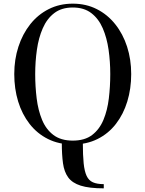

<svg xmlns="http://www.w3.org/2000/svg" viewBox="-20 -780 795 1050"><path d="M547.5 250Q467.5 250 421.2 235.2Q375 220.5 353 190.2Q331 160 324.5 113Q318 66 318 1Q347.5 3.5 375.8 3.5Q404 3.5 433 1Q433 69 437.5 113Q442 157 453.8 182Q465.5 207 488.2 217Q511 227 547.5 227ZM378 10Q302 10 242.5 -19.8Q183 -49.5 141.8 -102.5Q100.5 -155.5 79.2 -225.2Q58 -295 58 -375Q58 -455 80.8 -524.8Q103.5 -594.5 145.5 -647.5Q187.5 -700.5 246.5 -730.2Q305.5 -760 378 -760Q450.5 -760 509.2 -730.2Q568 -700.5 610.2 -647.5Q652.5 -594.5 675 -524.8Q697.5 -455 697.5 -375Q697.5 -295 676.2 -225.2Q655 -155.5 614 -102.5Q573 -49.5 513.5 -19.8Q454 10 378 10ZM378 -11Q443.5 -11 483.8 -41.8Q524 -72.5 545.8 -124.8Q567.5 -177 575.2 -242Q583 -307 583 -375Q583 -443 573.8 -508Q564.5 -573 542 -625.2Q519.5 -677.5 479.5 -708.2Q439.5 -739 378 -739Q316.5 -739 276.5 -708.2Q236.5 -677.5 213.8 -625.2Q191 -573 181.8 -508Q172.5 -443 172.5 -375Q172.5 -307 180.5 -242Q188.5 -177 210 -124.8Q231.5 -72.5 272.2 -41.8Q313 -11 378 -11Z"/></svg>

Font: BodoniModa 10 Custom
Style: Regular
Weight: 400
Designer: Owen Earl
Foundry: indestructible type
Version: Version 2.005